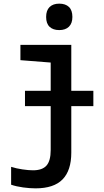

<svg xmlns="http://www.w3.org/2000/svg" viewBox="-20 -788 570 1053"><path d="M305 -623Q271 -623 252 -641Q233 -659 233 -695Q233 -731 252 -749.5Q271 -768 305 -768Q339 -768 358 -750Q377 -732 377 -695Q377 -660 358 -641.5Q339 -623 305 -623ZM117 -206V-290H258V-445L92 -458V-542H371V-290H492V-206H371V49Q371 147 323 196Q275 245 175 245Q144 245 107 240Q70 235 41 225V127Q69 136 103 141Q137 146 161 146Q212 146 235 120Q258 94 258 35V-206Z"/></svg>

Font: Noto Sans Mono Condensed SemiBold
Style: Regular
Weight: 600
Width: 3
Designer: Monotype Design Team
Foundry: Monotype Imaging Inc.
Version: Version 2.014